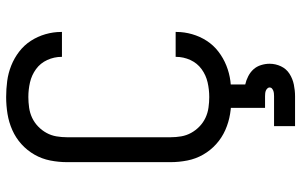

<svg xmlns="http://www.w3.org/2000/svg" viewBox="-202 -582 1003 640"><g transform="rotate(-90 300.0 -261.5)"><path d="M297 8Q269 8 241 3.5Q213 -1 187 -12.5Q161 -24 140 -43Q119 -62 105 -86.5Q91 -111 85.5 -139Q80 -167 80 -195V-540Q80 -568 85.5 -596Q91 -624 105 -648.5Q119 -673 140 -692Q161 -711 187 -722.5Q213 -734 241 -738.5Q269 -743 297 -743Q324 -743 350.5 -739.5Q377 -736 402 -726Q427 -716 448.5 -699.5Q470 -683 484.5 -660.5Q499 -638 506.5 -612Q514 -586 514 -560Q514 -559 514 -558Q514 -557 514 -557H431Q431 -557 431 -557.5Q431 -558 431 -558Q431 -583 420.5 -606Q410 -629 390 -643.5Q370 -658 346 -663.5Q322 -669 297 -669Q280 -669 262 -666.5Q244 -664 228 -656.5Q212 -649 199 -636.5Q186 -624 177.5 -608.5Q169 -593 166 -575.5Q163 -558 163 -540V-195Q163 -177 166 -159.5Q169 -142 177.5 -126.5Q186 -111 199 -98.5Q212 -86 228 -78.5Q244 -71 262 -68.5Q280 -66 297 -66Q322 -66 346 -71.5Q370 -77 390 -91.5Q410 -106 420.5 -129Q431 -152 431 -177Q431 -177 431 -177.5Q431 -178 431 -178H514Q514 -178 514 -177Q514 -176 514 -175Q514 -149 506.5 -123Q499 -97 484.5 -74.5Q470 -52 448.5 -35.5Q427 -19 402 -9Q377 1 350.5 4.5Q324 8 297 8ZM200 220V150H300Q305 150 309.5 149.5Q314 149 318 147.5Q322 146 325.5 143Q329 140 329 135Q329 131 325.5 127.5Q322 124 318 122.5Q314 121 309.5 120.5Q305 120 300 120H261V0H339V54Q353 57 366.5 64Q380 71 389.5 81.5Q399 92 403.5 106.5Q408 121 408 135Q408 155 399.5 173Q391 191 374.5 201.5Q358 212 338.5 216Q319 220 300 220Z"/></g></svg>

Font: Iosevka Meiseki Sans
Style: Regular
Weight: 400
Monospace: yes
Designer: Belleve Invis
Foundry: Belleve Invis
Version: Version 11.2.6; ttfautohint (v1.8.4)